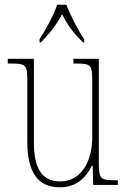

<svg xmlns="http://www.w3.org/2000/svg" viewBox="-20 -786 540 816"><path d="M148 -619V-606H154C194 -648 218 -677 244 -726C268 -677 291 -648 332 -606H338V-619C312 -657 279 -721 262 -766H223C208 -721 173 -657 148 -619ZM235 10C304 10 345 -30 370 -81H374L376 0H481V-20H470C406 -20 400 -24 400 -99V-536H292V-516H300C371 -516 372 -511 372 -431V-203C372 -104 328 -15 236 -15C155 -15 124 -75 124 -182V-536H13V-516H24C91 -516 96 -511 96 -443V-184C96 -46 146 10 235 10Z"/></svg>

Font: Noto Serif Bengali Condensed Thin
Style: Regular
Weight: 100
Width: 3
Designer: Juan Bruce, Universal Thirst, Indian Type Foundry and the Monotype Design Team.
Foundry: Monotype Imaging Inc.
Version: Version 2.003